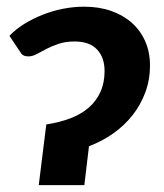

<svg xmlns="http://www.w3.org/2000/svg" viewBox="-20 -540 478 560"><path d="M417.5 -349Q417.5 -307.5 404 -271Q390.5 -234.5 366.8 -204.2Q343 -174 310.5 -151Q278 -128 239.5 -113.5L226 0H93L115 -177Q154 -183 185.5 -195Q217 -207 239 -226.2Q261 -245.5 273 -272Q285 -298.5 285 -333Q285 -372 263.2 -395.5Q241.5 -419 197.5 -419Q171 -419 151 -412.2Q131 -405.5 115.2 -397.2Q99.5 -389 87 -382.2Q74.5 -375.5 62.5 -375.5Q46 -375.5 40 -387L7.5 -435.5Q26 -455 51.2 -470.5Q76.5 -486 105 -497.2Q133.5 -508.5 164.2 -514.5Q195 -520.5 225.5 -520.5Q269 -520.5 304.5 -508Q340 -495.5 365 -473Q390 -450.5 403.8 -419Q417.5 -387.5 417.5 -349Z"/></svg>

Font: Lato Heavy
Style: Italic
Weight: 800
Italic angle: -7°
Designer: Lukasz Dziedzic
Foundry: tyPoland Lukasz Dziedzic
Version: Version 2.007; 2014-02-27